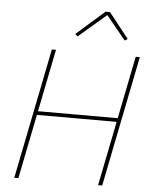

<svg xmlns="http://www.w3.org/2000/svg" viewBox="-61 -973 801 1022"><g transform="rotate(5 340.0 -461.5)"><path d="M502 0 571 -344H145L76 0H54L194 -698H216L149 -364H575L642 -698H664L524 0ZM461 -923H485L591 -789L576 -779L472 -906L324 -779L311 -791Z"/></g></svg>

Font: IBM Plex Sans Thin
Style: Italic
Weight: 250
Italic angle: -11.31°
Designer: Mike Abbink, Paul van der Laan, Pieter van Rosmalen
Foundry: Bold Monday
Version: Version 3.201